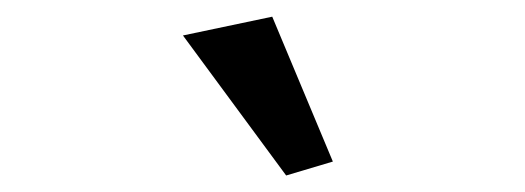

<svg xmlns="http://www.w3.org/2000/svg" viewBox="-20 -681 626 229"><path d="M321.3 -471.7 198.2 -638.7 304.7 -661.1 377 -488.3Z"/></svg>

Font: Crimson Pro SemiBold
Style: Italic
Weight: 600
Italic angle: -12°
Designer: Jacques Le Bailly
Foundry: Baron von Fonthausen
Version: Version 1.003